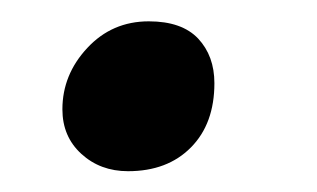

<svg xmlns="http://www.w3.org/2000/svg" viewBox="-20 -149 297 180"><path d="M100 11.5Q74 11.5 56.2 -4.8Q38.5 -21 38.5 -46.5Q38.5 -79 61.8 -104Q85 -129 119.5 -129Q150.5 -129 165.8 -112.8Q181 -96.5 181 -71Q181 -33 159 -10.8Q137 11.5 100 11.5Z"/></svg>

Font: Koeln Type Sans
Style: Italic
Weight: 400
Italic angle: -7.5°
Designer: Eben Sorkin
Foundry: Eben Sorkin
Version: Version 2.001